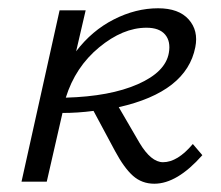

<svg xmlns="http://www.w3.org/2000/svg" viewBox="-20 -439 533 464"><path d="M446 -91 469 -64Q408 5 353 5Q323 5 301.5 -14Q280 -33 258 -74L206 -171Q168 -166 131 -166L93 0H32L124 -414H187L164 -315Q202 -365 255 -392Q308 -419 362 -419Q412 -419 436 -392Q460 -365 452 -325Q431 -217 267 -180L317 -94Q345 -47 374 -47Q409 -47 446 -91ZM334 -372Q277 -372 219.5 -324.5Q162 -277 139 -203Q246 -206 313 -235.5Q380 -265 388 -311Q393 -339 379 -355.5Q365 -372 334 -372Z"/></svg>

Font: EauTest
Style: Italic
Weight: 400
Italic angle: -12°
Designer: Christian Thalmann (Catharsis Fonts)
Version: Version 0.001;PS 000.001;hotconv 1.0.88;makeotf.lib2.5.64775